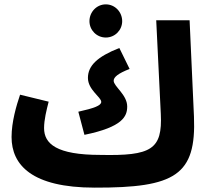

<svg xmlns="http://www.w3.org/2000/svg" viewBox="-20 -839 962 880"><path d="M465 -667C507 -667 540 -701 540 -742C540 -784 507 -819 465 -819C423 -819 390 -784 390 -742C390 -701 423 -667 465 -667ZM869 -305 849 -746H696L717 -317C725 -154 674 -124 440 -129C239 -129 182 -180 182 -252C182 -290 193 -334 203 -373L72 -405C55 -355 33 -280 33 -211C33 -83 126 21 414 21C783 22 880 -36 869 -305ZM367 -221C543 -257 563 -306 563 -351C563 -405 501 -443 501 -469C501 -485 520 -502 574 -523L527 -619C425 -579 383 -537 383 -482C383 -427 444 -394 444 -372C444 -355 411 -343 339 -327Z"/></svg>

Font: Noto Sans Arabic UI SemiCondensed Extra
Style: Regular
Weight: 800
Width: 4
Designer: Nadine Chahine - Monotype Design Team
Foundry: Monotype Imaging Inc.
Version: Version 1.900